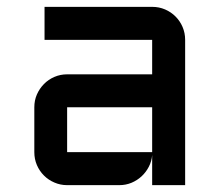

<svg xmlns="http://www.w3.org/2000/svg" viewBox="-20 -540 640 560"><path d="M80.1 -227.1Q80.1 -247.1 87.6 -264.4Q95.2 -281.7 108.2 -294.9Q121.1 -308.1 138.7 -315.7Q156.2 -323.2 175.8 -323.2H423.8V-423.8H109.9V-520H423.8Q443.8 -520 461.4 -512.5Q479 -504.9 491.9 -491.9Q504.9 -479 512.5 -461.4Q520 -443.8 520 -423.8V0H423.8V-87.9Q422.4 -69.8 414.1 -53.7Q405.8 -37.6 392.8 -25.6Q379.9 -13.7 363.3 -6.8Q346.7 0 328.1 0H175.8Q156.2 0 138.7 -7.6Q121.1 -15.1 108.2 -28.1Q95.2 -41 87.6 -58.6Q80.1 -76.2 80.1 -96.2ZM175.8 -96.2H423.8V-227.1H175.8Z"/></svg>

Font: Aldrich
Style: Regular
Weight: 400
Designer: Matthew Desmond
Foundry: Matthew Desmond
Version: Version 1.001 2011